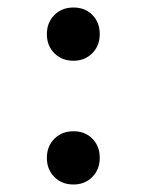

<svg xmlns="http://www.w3.org/2000/svg" viewBox="-20 -500 395 512"><path d="M105 -409Q105 -440 125 -460Q145 -480 176 -480Q207 -480 226.5 -460Q246 -440 246 -409Q246 -378 226 -358Q206 -338 176 -338Q145 -338 125 -358Q105 -378 105 -409ZM105 -79Q105 -110 125 -130Q145 -150 176 -150Q207 -150 226.5 -130Q246 -110 246 -79Q246 -48 226 -28Q206 -8 176 -8Q145 -8 125 -28Q105 -48 105 -79Z"/></svg>

Font: Amber EN SemiBold
Style: Regular
Weight: 600
Designer: Jeremy Tribby
Foundry: Tribby Type
Version: Version 1.408 November 24, 2021